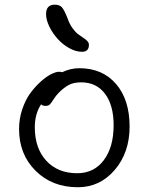

<svg xmlns="http://www.w3.org/2000/svg" viewBox="-20 -765 632 816"><path d="M328.1 -544.9Q302.2 -544.9 274.2 -560.5Q246.1 -576.2 224.9 -599.9Q203.6 -623.5 189.7 -652.1Q175.8 -680.7 175.8 -705.1Q175.8 -745.1 212.9 -745.1Q232.4 -745.1 242.7 -734.4Q252.9 -723.6 267.1 -687Q275.4 -663.1 287.8 -645.8Q300.3 -628.4 312 -619.6Q323.7 -610.8 334.5 -604Q345.2 -597.2 351.6 -590.1Q357.9 -583 357.9 -574.2Q357.9 -544.9 328.1 -544.9ZM311 30.8Q201.7 30.8 131.3 -39.1Q61 -108.9 61 -216.8Q61 -260.3 74.7 -300.8Q88.4 -341.3 108.9 -369.1Q129.4 -397 153.1 -418.2Q176.8 -439.5 197.3 -449.7Q217.8 -460 231 -460Q241.2 -460 244.1 -458Q279.3 -475.1 316.9 -475.1Q415.5 -475.1 473.1 -408.2Q530.8 -341.3 530.8 -227.1Q530.8 -116.7 467.8 -43Q404.8 30.8 311 30.8ZM127.9 -224.1Q127.9 -134.8 176.8 -81.8Q225.6 -28.8 308.1 -28.8Q379.4 -28.8 421.1 -84.2Q462.9 -139.6 462.9 -232.9Q462.9 -317.9 426.3 -366.5Q389.6 -415 325.2 -415Q293.9 -415 273.4 -404.5Q252.9 -394 230 -371.1Q217.8 -358.9 208 -343.3Q198.2 -327.6 191.9 -321.3Q185.5 -314.9 173.8 -314.9Q160.2 -314.9 154.8 -321.8Q127.9 -281.2 127.9 -224.1Z"/></svg>

Font: Shantell Sans Bouncy
Style: Regular
Weight: 300
Designer: Stephen Nixon, Anya Danilova, Shantell Martin
Foundry: Arrow Type
Version: Version 1.006;[9816181b4]